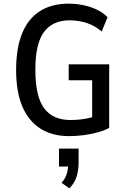

<svg xmlns="http://www.w3.org/2000/svg" viewBox="-20 -734 699 1048"><path d="M357 9Q266 9 201.5 -31.5Q137 -72 102.5 -151.5Q68 -231 68 -352Q68 -472 101 -552.5Q134 -633 198.5 -673.5Q263 -714 353 -714Q397 -714 436.5 -705.5Q476 -697 509.5 -681Q543 -665 567 -640L535 -562Q498 -594 453.5 -608.5Q409 -623 359 -623Q268 -623 220.5 -560Q173 -497 173 -353Q173 -208 220.5 -143.5Q268 -79 364 -79Q408 -79 447 -86Q486 -93 519 -107L483 -66V-296H355V-383H576V-36Q551 -22 515 -12Q479 -2 438.5 3.5Q398 9 357 9ZM359 294 316 264Q335 243 343.5 217.5Q352 192 352 163L368 175H302V77H409V153Q409 195 398 230Q387 265 359 294Z"/></svg>

Font: Nunito Sans 7pt Condensed SemiBold
Style: Regular
Weight: 600
Width: 3
Designer: Vernon Adams
Foundry: Vernon Adams
Version: Version 3.101;gftools[0.9.27]